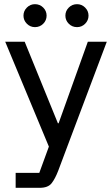

<svg xmlns="http://www.w3.org/2000/svg" viewBox="-20 -700 537 920"><path d="M55 200V128.3H168.3L214.2 2.5L5 -500H98.3L257.5 -109.2H260.8L400.8 -500H491.7L303.3 0L259.2 117.5Q244.2 156.7 227.1 178.3Q210 200 170 200ZM349.2 -570Q325.8 -570 309.6 -586.2Q293.3 -602.5 293.3 -625Q293.3 -647.5 309.6 -663.8Q325.8 -680 349.2 -680Q371.7 -680 387.9 -663.8Q404.2 -647.5 404.2 -625Q404.2 -602.5 387.9 -586.2Q371.7 -570 349.2 -570ZM147.5 -570Q125 -570 108.8 -586.2Q92.5 -602.5 92.5 -625Q92.5 -647.5 108.8 -663.8Q125 -680 147.5 -680Q170.8 -680 187.1 -663.8Q203.3 -647.5 203.3 -625Q203.3 -602.5 187.1 -586.2Q170.8 -570 147.5 -570Z"/></svg>

Font: Funnel Sans
Style: Regular
Weight: 400
Designer: NORD ID, Kristian Moeller
Foundry: Dicotype
Version: Version 1.000